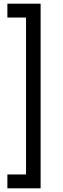

<svg xmlns="http://www.w3.org/2000/svg" viewBox="-20 -800 340 1040"><path d="M121 145V-705H20V-780H200V220H20V145Z"/></svg>

Font: Von Book
Style: Regular
Weight: 400
Version: Version 4.000; ttfautohint (v1.8.4.7-5d5b)